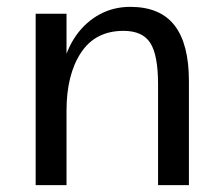

<svg xmlns="http://www.w3.org/2000/svg" viewBox="-20 -540 646 560"><path d="M441 -294Q441 -379 418.5 -414.5Q396 -450 340 -450Q258 -450 216 -386Q174 -322 174 -217L164 -274L162 -342Q174 -397 202 -436.5Q230 -476 270.5 -498Q311 -520 360 -520Q447 -520 489 -466Q531 -412 531 -304V0H441ZM84 -500H174V0H84Z"/></svg>

Font: Moderustic
Style: Regular
Weight: 400
Designer: Tural Alisoy
Foundry: TAFT Foundry
Version: Version 2.120